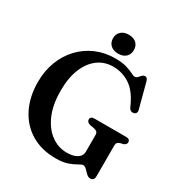

<svg xmlns="http://www.w3.org/2000/svg" viewBox="-203 -1035 1140 1201"><g transform="rotate(30 367.0 -434.0)"><path d="M647 -17.5Q647 15.5 619 15.5Q604.5 15.5 591.2 2.8Q578 -10 565.5 -22.8Q553 -35.5 541.5 -35.5Q530.5 -35.5 510.2 -23Q490 -10.5 455.8 2Q421.5 14.5 369 14.5Q265.5 14.5 190.5 -31Q115.5 -76.5 75 -157.5Q34.5 -238.5 34.5 -345Q34.5 -425 60.2 -492.5Q86 -560 133 -609.8Q180 -659.5 243.2 -686.8Q306.5 -714 381 -714Q432 -714 463.8 -704.2Q495.5 -694.5 514 -684.8Q532.5 -675 542.5 -675Q553 -675 561.2 -684Q569.5 -693 578.2 -702Q587 -711 597.5 -711Q607 -711 612 -705.2Q617 -699.5 621.5 -684L668.5 -505.5Q671.5 -494 666 -485.5Q660.5 -477 649.5 -475Q626.5 -470.5 615.5 -493.5Q574.5 -588.5 518.8 -625.8Q463 -663 396 -663Q334 -663 286.5 -628Q239 -593 212 -527.2Q185 -461.5 185 -369Q185 -268.5 215.5 -197.5Q246 -126.5 297.5 -88.8Q349 -51 411.5 -51Q458 -51 485.2 -68.5Q512.5 -86 512.5 -117V-240Q512.5 -261 486 -268L451.5 -274Q427 -282.5 427 -299.5Q427 -322.5 456.5 -322.5H684Q713 -322.5 713 -299.5Q713 -283 693 -275L671.5 -270Q660 -266.5 653.5 -259.8Q647 -253 647 -240ZM380 -748Q345 -748 324.8 -766.8Q304.5 -785.5 304.5 -816.5Q304.5 -847 325 -865.8Q345.5 -884.5 380 -884.5Q415 -884.5 435 -866Q455 -847.5 455 -816.5Q455 -785.5 435 -766.8Q415 -748 380 -748Z"/></g></svg>

Font: Fraunces 72pt Soft SemiBold
Style: Regular
Weight: 600
Version: Version 1.000;[b76b70a41]